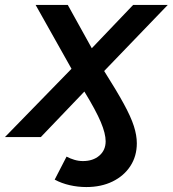

<svg xmlns="http://www.w3.org/2000/svg" viewBox="-69 -554 698 776"><path d="M-49 0 220 -276 75 -534H205L302 -359L469 -534H609L352 -267Q402 -188 431 -135Q460 -82 472 -44.5Q484 -7 484 25Q484 77 458 117Q432 157 386 179.5Q340 202 280 202Q246 202 213 194.5Q180 187 152 172L200 79Q215 87 232 92Q249 97 266 97Q307 97 332.5 75Q358 53 358 17Q358 -14 338.5 -60.5Q319 -107 272 -184L96 0Z"/></svg>

Font: Montserrat SemiBold
Style: Italic
Weight: 600
Italic angle: -11.3°
Designer: Julieta Ulanovsky
Foundry: Julieta Ulanovsky
Version: Version 9.000; ttfautohint (v1.8.4.7-5d5b)